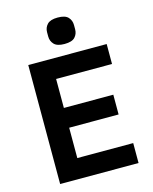

<svg xmlns="http://www.w3.org/2000/svg" viewBox="-133 -1002 865 1088"><g transform="rotate(-15 300.0 -457.5)"><path d="M542 0H82V-698H542V-581H214V-411H504V-295H214V-117H542ZM312 -760Q269 -760 251 -779Q233 -798 233 -825V-850Q233 -877 251 -896Q269 -915 312 -915Q356 -915 373.5 -896Q391 -877 391 -850V-825Q391 -798 373.5 -779Q356 -760 312 -760Z"/></g></svg>

Font: IBM Plex Sans SemiBold
Style: Regular
Weight: 600
Designer: Mike Abbink, Paul van der Laan, Pieter van Rosmalen
Foundry: Bold Monday
Version: Version 3.201